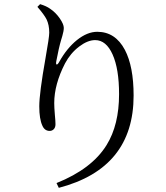

<svg xmlns="http://www.w3.org/2000/svg" viewBox="-20 -830 798 924"><path d="M263 74 252 51Q422 -17 493 -132Q553 -229 553 -377Q553 -498 522 -567.5Q491 -637 438 -637Q402 -637 361 -606Q319 -574 293 -525Q241 -424 241 -334Q241 -313 244 -278Q247 -248 247 -232Q247 -217 239 -208.5Q231 -200 219 -200Q195 -200 184 -225Q169 -257 169 -318Q169 -381 199 -550Q217 -651 217 -673Q217 -710 204 -737Q193 -759 160 -797L173 -810Q203 -801 221 -788Q248 -770 268 -741Q287 -713 287 -696Q287 -681 280 -657Q276 -644 274 -637Q263 -600 251 -536Q248 -520 253 -519.5Q258 -519 266 -534Q302 -598 350 -637Q400 -677 448 -677Q535 -677 581 -590Q623 -510 623 -370Q623 -20 263 74Z"/></svg>

Font: Cactus Classical Serif
Style: Regular
Weight: 400
Designer: Henry Chan (via Glyphwiki)、田海東、宇文滿月
Foundry: Moonlit Owen
Version: Version 1.000